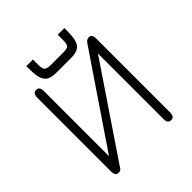

<svg xmlns="http://www.w3.org/2000/svg" viewBox="-206 -896 1042 1042"><g transform="rotate(-45 314.5 -375.0)"><path d="M454.1 -730.5Q454.1 -667 435.5 -641.6Q417 -616.2 365.2 -616.2H251Q199.2 -616.2 180.7 -642.1Q162.1 -668 162.1 -730.5V-756.8H212.9V-714.8Q212.9 -686.5 222.2 -676.8Q231.4 -667 258.8 -667H358.4Q385.7 -667 394.5 -676.3Q403.3 -685.5 403.3 -714.8V-756.8H454.1ZM107.4 6.8Q83 6.8 83 -26.4V-593.8Q83 -627.9 109.4 -627.9Q133.8 -627.9 133.8 -592.8V-93.8L483.4 -609.4Q495.1 -627.9 512.7 -627.9Q536.1 -627.9 536.1 -593.8V-26.4Q536.1 6.8 510.7 6.8Q485.4 6.8 485.4 -25.4V-530.3L127 0Q121.1 6.8 107.4 6.8Z"/></g></svg>

Font: Jura
Style: Book
Weight: 400
Version: Version 2.3